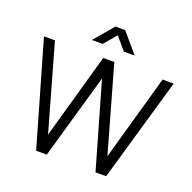

<svg xmlns="http://www.w3.org/2000/svg" viewBox="-158 -1097 1252 1255"><g transform="rotate(20 468.0 -470.0)"><path d="M319 -805 433.7 -940H501.7L616.3 -805H541.3L467.7 -891.7L394 -805ZM224.3 0 16.7 -720H93L261.3 -125.7L429 -719.7L506 -720L674.3 -125.7L842 -720H919L711.3 0H637.3L467.5 -590.7L298.3 0Z"/></g></svg>

Font: Manrope
Style: Regular
Weight: 400
Designer: Mikhail Sharanda
Foundry: Mikhail Sharanda
Version: Version 4.503